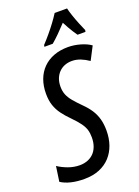

<svg xmlns="http://www.w3.org/2000/svg" viewBox="-196 -1004 788 1087"><g transform="rotate(-20 198.0 -460.5)"><path d="M117.2 9.8Q72.8 9.8 37.4 1.2Q2 -7.3 -22.9 -23.9L-9.8 -114.7Q16.1 -97.2 50 -84.7Q84 -72.3 119.1 -72.3Q144.5 -72.3 166.3 -80.6Q188 -88.9 203.4 -104.5Q218.8 -120.1 227.5 -143.6Q236.3 -167 236.3 -197.8Q236.3 -223.6 230.2 -243.7Q224.1 -263.7 208.3 -285.6Q192.4 -307.6 163.1 -337.4Q135.7 -364.7 116.5 -390.9Q97.2 -417 86.9 -447.5Q76.7 -478 76.7 -517.6Q76.7 -564.5 90.8 -602.5Q105 -640.6 131.8 -667.7Q158.7 -694.8 197 -709.5Q235.4 -724.1 283.2 -724.1Q319.3 -724.1 356.9 -713.4Q394.5 -702.6 418.9 -685.1L377.9 -606Q354 -622.6 328.6 -632.6Q303.2 -642.6 276.9 -642.6Q253.9 -642.6 234.1 -635Q214.4 -627.4 199.5 -612.5Q184.6 -597.7 176 -576.2Q167.5 -554.7 167.5 -527.3Q167.5 -500 176.3 -478.5Q185.1 -457 203.4 -435.1Q221.7 -413.1 250 -384.8Q276.4 -358.9 293.5 -332.5Q310.5 -306.2 319.1 -275.4Q327.6 -244.6 327.6 -206.1Q327.6 -159.2 314 -119.9Q300.3 -80.6 273.7 -51.5Q247.1 -22.5 207.8 -6.3Q168.5 9.8 117.2 9.8ZM159.2 -771 161.1 -781.2Q183.6 -805.2 204.8 -830.6Q226.1 -856 245.1 -881.6Q264.2 -907.2 279.3 -931.2H354Q357.9 -913.1 367.7 -884.5Q377.4 -856 388.9 -827.6Q400.4 -799.3 408.7 -781.2L406.7 -771H358.9Q350.1 -783.2 340.8 -797.9Q331.5 -812.5 322.3 -828.9Q313 -845.2 303.7 -863.3Q277.8 -835.4 254.2 -812Q230.5 -788.6 209.5 -771Z"/></g></svg>

Font: Open Sans Condensed Medium
Style: Italic
Weight: 500
Width: 3
Italic angle: -12°
Designer: Monotype Design Team
Foundry: Monotype Imaging Inc.
Version: Version 3.000